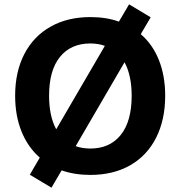

<svg xmlns="http://www.w3.org/2000/svg" viewBox="-20 -800 835 888"><path d="M744 -357Q744 -246 702 -163Q660 -80 582 -35.5Q504 9 398 9Q325 9 265 -12L218 68L118 8L164 -71Q109 -119 79.5 -192Q50 -265 50 -357Q50 -468 92.5 -550Q135 -632 213.5 -676.5Q292 -721 398 -721Q472 -721 530 -700L577 -780L677 -720L631 -642Q686 -595 715 -522Q744 -449 744 -357ZM240 -202 465 -588Q434 -599 398 -599Q308 -599 257.5 -537Q207 -475 207 -357Q207 -263 240 -202ZM589 -357Q589 -451 556 -512L330 -124Q361 -113 398 -113Q488 -113 538.5 -176Q589 -239 589 -357Z"/></svg>

Font: Muli ExtraBold
Style: Regular
Weight: 800
Designer: Vernon Adams
Foundry: Vernon Adams
Version: Version 2.000